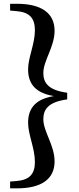

<svg xmlns="http://www.w3.org/2000/svg" viewBox="-20 -819 420 1016"><path d="M335.6 -328.3C235.6 -341.5 209.3 -381.4 209.3 -432.3C209.3 -498.9 268.8 -570 268.8 -656.4C268.8 -752.4 194.9 -798.9 70.8 -798.9H33.5V-763.1L67.3 -760.1C137.5 -754.5 164.7 -721.7 164.7 -658.8C164.7 -585.8 128.7 -515.2 128.7 -452C128.7 -374 169.1 -313.1 310.1 -306.2V-315.1C169.1 -308.2 128.7 -247.4 128.7 -169.4C128.7 -105.9 164.7 -35.3 164.7 38.5C164.7 100.4 137.5 133.2 67.3 139L33.5 141.7V177.6H70.8C194.9 177.6 268.8 131.3 268.8 35.4C268.8 -51.1 209.3 -122.4 209.3 -188.3C209.3 -239.9 235.6 -279.8 335.6 -293Z"/></svg>

Font: Source Han Serif CN VF
Style: Regular
Weight: 250
Designer: Ryoko NISHIZUKA 西塚涼子 (kana & ideographs); Frank Grießhammer (Latin, Greek & Cyrillic); Wenlong ZHANG 张文龙 (bopomofo); San
Foundry: Adobe
Version: Version 2.002;hotconv 1.1.0;makeotfexe 2.6.0